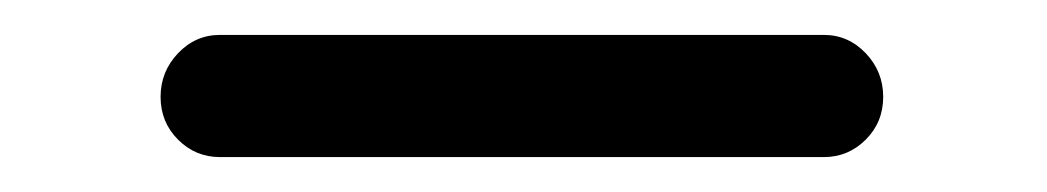

<svg xmlns="http://www.w3.org/2000/svg" viewBox="-20 -7 600 110"><path d="M107 13H451Q451 13 452 13Q466 13 476 23.5Q486 34 486 48.5Q486 63 476 73Q466 83 452 83Q451 83 451 83H107Q107 83 106 83Q92 83 82 73Q72 63 72 48.5Q72 34 82 23.5Q92 13 106 13Q107 13 107 13Z"/></svg>

Font: Brass Mono
Style: Regular
Weight: 400
Monospace: yes
Version: Version 1.100; ttfautohint (v1.8.3) -l 8 -r 50 -G 200 -x 14 